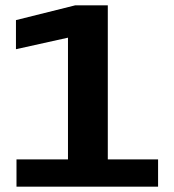

<svg xmlns="http://www.w3.org/2000/svg" viewBox="-20 -696 650 716"><path d="M41.5 0H569.5V-101.5H382V-676H260L39.5 -621V-512.5L233.5 -555.5V-101.5H41.5Z"/></svg>

Font: Anybody SemiExpanded SemiBold
Style: Regular
Weight: 600
Width: 6
Designer: Tyler Finck
Foundry: Etcetera Type Company
Version: Version 1.113;gftools[0.9.25]